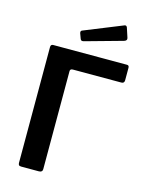

<svg xmlns="http://www.w3.org/2000/svg" viewBox="-139 -1049 869 1133"><g transform="rotate(15 295.5 -482.0)"><path d="M86 -725Q86 -742 101 -742H552Q565 -742 565 -727V-651Q565 -632 547 -632H251Q234 -632 234 -618V-19Q234 0 212 0H105Q94 0 90 -4.5Q86 -9 86 -18ZM494 -955 513 -897Q519 -880 499 -874L269 -810Q260 -808 255.5 -810Q251 -812 248 -820L237 -850Q233 -864 243 -868L478 -963Q489 -967 494 -955Z"/></g></svg>

Font: Libre Franklin SemiBold
Style: Regular
Weight: 600
Designer: Pablo Impallari, Rodrigo Fuenzalida, Nhung Nguyen
Foundry: Impallari Type
Version: Version 3.000